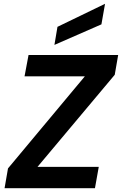

<svg xmlns="http://www.w3.org/2000/svg" viewBox="-20 -989 641 1009"><path d="M4 0 22 -104 426 -588H109L130 -700H601L583 -596L177 -112H499L479 0ZM266 -753 282 -848 532 -969 513 -861Z"/></svg>

Font: DM Sans 24pt
Style: Bold Italic
Weight: 700
Italic angle: -10°
Designer: Colophon Foundry, Jonny Pinhorn
Foundry: Colophon Foundry
Version: Version 4.004;gftools[0.9.30]